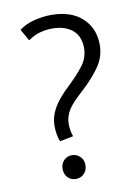

<svg xmlns="http://www.w3.org/2000/svg" viewBox="-79 -718 559 779"><g transform="rotate(-10 201.0 -328.5)"><path d="M186 -665Q268 -665 314 -622.5Q360 -580 360 -511Q360 -462 330.5 -420.5Q301 -379 259 -341Q238 -322 223 -306.5Q208 -291 198.5 -276.5Q189 -262 184.5 -247.5Q180 -233 180 -217Q180 -189 189 -165L134 -154Q128 -165 125 -183.5Q122 -202 122 -218Q122 -256 141.5 -291Q161 -326 208 -370Q246 -406 270.5 -438Q295 -470 295 -511Q295 -530 289 -548Q283 -566 269.5 -579.5Q256 -593 234 -601.5Q212 -610 180 -610Q157 -610 131.5 -603.5Q106 -597 81 -579L54 -627Q80 -647 116.5 -656Q153 -665 186 -665ZM124 -42Q124 -63 137.5 -76.5Q151 -90 171 -90Q190 -90 204 -76.5Q218 -63 218 -42Q218 -19 204 -5.5Q190 8 171 8Q151 8 137.5 -5.5Q124 -19 124 -42Z"/></g></svg>

Font: Mukta Mahee Light
Style: Regular
Weight: 300
Designer: Shuchita Grover, Noopur Datye, Girish Dalvi, Yashodeep Gholap
Foundry: Ek Type
Version: Version 2.538;PS 1.000;hotconv 16.6.51;makeotf.lib2.5.65220;